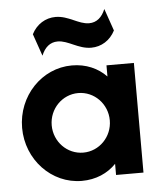

<svg xmlns="http://www.w3.org/2000/svg" viewBox="-49 -673 611 727"><g transform="rotate(-5 257.0 -309.5)"><path d="M125.7 -474.3C138.2 -504.9 158.3 -522.9 187.5 -522.9C227.8 -522.9 263.2 -488.2 312.5 -488.2C350.7 -488.2 384.7 -509 403.5 -545.8L374.3 -629.9C361.8 -599.3 341.7 -581.2 312.5 -581.2C272.2 -581.2 236.8 -616 187.5 -616C149.3 -616 115.3 -595.1 96.5 -558.3ZM233.3 11.1C286.8 11.1 331.9 -9 363.9 -42.4V0H468.1V-416.7H363.9V-374.3C331.9 -407.6 286.8 -427.8 233.3 -427.8C118.1 -427.8 25 -329.2 25 -208.3C25 -87.5 118.1 11.1 233.3 11.1ZM247.9 -95.1C186.8 -95.1 137.5 -145.8 137.5 -208.3C137.5 -270.8 186.8 -321.5 247.9 -321.5C309 -321.5 358.3 -270.8 358.3 -208.3C358.3 -145.8 309 -95.1 247.9 -95.1Z"/></g></svg>

Font: Afacad
Style: Bold
Weight: 700
Designer: Kristian Moeller
Foundry: Dicotype
Version: Version 1.000